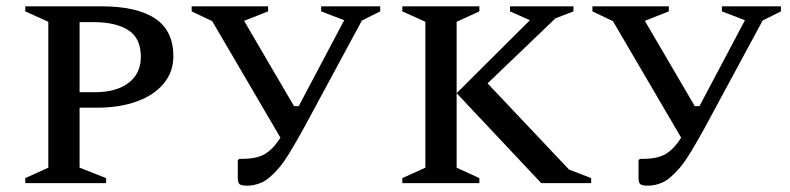

<svg xmlns="http://www.w3.org/2000/svg" viewBox="-20 -580 2503 608"><path d="M60 0V-16L133 -49V-511L60 -544V-560H301Q413 -560 471 -521.5Q529 -483 529 -402Q529 -352 498 -315Q467 -278 412.5 -258.5Q358 -239 287 -239H232V-49L316 -16V0ZM232 -510V-288H281Q348 -288 387 -317.5Q426 -347 426 -400Q426 -459 386.5 -484.5Q347 -510 275 -510Z M864 -49Q832 -12 808.5 -2Q785 8 763 8Q744 8 738.5 3Q733 -2 733 -16V-73L738 -77H747Q794 -77 820 -93Q846 -109 868 -144L652 -513L587 -544V-560H829V-544L753 -514L911 -244H926L1070 -516L997 -544V-560H1184V-544L1126 -515L943 -176Q921 -136 900.5 -102Q880 -68 864 -49Z M1254 0V-16L1327 -49V-511L1254 -544V-560H1498V-544L1426 -511V-49L1498 -16V0ZM1694 0 1426 -285 1658 -516 1595 -544V-560H1796V-544L1739 -522L1524 -316L1782 -43L1852 -16V0Z M2133 -49Q2101 -12 2077.5 -2Q2054 8 2032 8Q2013 8 2007.5 3Q2002 -2 2002 -16V-73L2007 -77H2016Q2063 -77 2089 -93Q2115 -109 2137 -144L1921 -513L1856 -544V-560H2098V-544L2022 -514L2180 -244H2195L2339 -516L2266 -544V-560H2453V-544L2395 -515L2212 -176Q2190 -136 2169.5 -102Q2149 -68 2133 -49Z"/></svg>

Font: Spectral SC Medium
Style: Regular
Weight: 500
Designer: Jean-Baptiste Levee
Foundry: Production Type
Version: Version 2.001